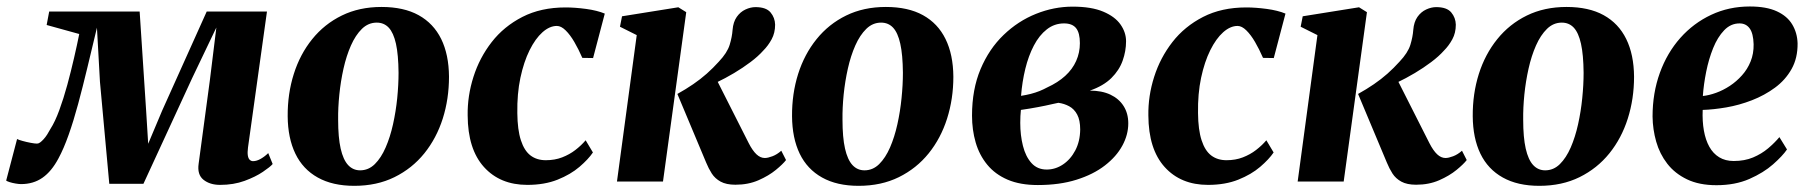

<svg xmlns="http://www.w3.org/2000/svg" viewBox="-48 -574 5716 607"><path d="M648 10.5Q615.5 10.5 595.2 -5.8Q575 -22 580 -56.5L615.5 -320.5L636 -487L559.5 -327L405.5 7H297.5L268 -315.5L258.5 -486.5Q243 -421.5 228.2 -360.2Q213.5 -299 199 -245.2Q184.5 -191.5 169 -147.8Q153.5 -104 137 -73.5Q115 -32 86.2 -12Q57.5 8 18.5 8Q11.5 8 1.2 6.2Q-9 4.5 -17.5 1.8Q-26 -1 -28.5 -3L6 -134.5Q10.5 -132 23 -128.5Q35.5 -125 48.8 -122.5Q62 -120 69 -120Q74 -120 79 -123.8Q84 -127.5 89.8 -133.8Q95.5 -140 101 -148.5Q106.5 -157 111.5 -166.5Q126 -189 139.5 -225.8Q153 -262.5 164.8 -305.8Q176.5 -349 186.2 -391.2Q196 -433.5 202.5 -466.5L99.5 -495L107.5 -537.5H393.5L414 -224L420.5 -119.5L464.5 -224L605.5 -537.5H796L736 -107.5Q734 -92 735.5 -82.5Q737 -73 741.5 -68.8Q746 -64.5 752 -64.5Q763.5 -64.5 776.5 -72Q789.5 -79.5 800 -90L814 -55.5Q806.5 -46.5 783.2 -30.8Q760 -15 725.2 -2.2Q690.5 10.5 648 10.5Z M1158 -552Q1228.5 -552 1275.5 -526Q1322.5 -500 1346.8 -450.8Q1371 -401.5 1371.5 -331.5Q1371.5 -261.5 1351.8 -199.2Q1332 -137 1293.5 -89.2Q1255 -41.5 1199.2 -14Q1143.5 13.5 1072 13.5Q1003.5 13.5 956.5 -12.8Q909.5 -39 885.8 -88.2Q862 -137.5 861.5 -206.5Q861 -277.5 880.8 -340Q900.5 -402.5 939 -450.2Q977.5 -498 1032.8 -525Q1088 -552 1158 -552ZM1143 -502.5Q1116.5 -502.5 1096.2 -482.8Q1076 -463 1061.5 -430.2Q1047 -397.5 1038 -357.2Q1029 -317 1024.8 -275Q1020.5 -233 1021 -195.5Q1021 -139.5 1029 -104.2Q1037 -69 1052.5 -52.2Q1068 -35.5 1090.5 -35.5Q1117 -35.5 1137 -55.2Q1157 -75 1171.2 -107.8Q1185.5 -140.5 1194.5 -181Q1203.5 -221.5 1207.8 -263.8Q1212 -306 1212 -344Q1211.5 -401 1203.8 -435.8Q1196 -470.5 1181 -486.5Q1166 -502.5 1143 -502.5Z M1619 10.5Q1533 10.5 1482 -46Q1431 -102.5 1430.5 -209Q1429.5 -270.5 1448.8 -331Q1468 -391.5 1506.5 -441Q1545 -490.5 1603.5 -520.5Q1662 -550.5 1740 -550.5Q1769.5 -550.5 1804.8 -545.8Q1840 -541 1864 -531L1827 -390.5L1793 -391Q1781 -418.5 1767.8 -441.2Q1754.5 -464 1740.2 -478Q1726 -492 1712.5 -492Q1689.5 -492 1667 -472Q1644.5 -452 1626.2 -415.2Q1608 -378.5 1597.2 -328Q1586.5 -277.5 1587.5 -216.5Q1588 -163.5 1598.8 -130.5Q1609.5 -97.5 1629.2 -82.5Q1649 -67.5 1677.5 -67.5Q1706 -67.5 1729.2 -76.5Q1752.5 -85.5 1771 -99.8Q1789.5 -114 1803.5 -130.5L1826.5 -92Q1812 -70.5 1784 -46.5Q1756 -22.5 1714.8 -6Q1673.5 10.5 1619 10.5Z M1902.5 0 1965 -463 1912 -489.5 1918.5 -522.5 2096.5 -551 2121.5 -535.5 2048 0ZM2277 10Q2248 10 2230.2 0.2Q2212.5 -9.5 2202.2 -25.5Q2192 -41.5 2184.5 -60L2093.5 -277Q2120.5 -292 2143.5 -307.8Q2166.5 -323.5 2186.5 -341.2Q2206.5 -359 2224.5 -379Q2251 -407 2258.8 -432.2Q2266.5 -457.5 2268 -479.5Q2270 -504.5 2281.2 -520.5Q2292.5 -536.5 2308.8 -544Q2325 -551.5 2340.5 -551.5Q2374 -551.5 2388 -534.8Q2402 -518 2402.5 -496Q2402.5 -470 2391.5 -449.8Q2380.5 -429.5 2365 -414Q2349 -396 2324.8 -377.8Q2300.5 -359.5 2272.8 -343Q2245 -326.5 2217.2 -313.2Q2189.5 -300 2166 -290.5L2209 -339L2319 -121.5Q2331 -98 2343.5 -86.2Q2356 -74.5 2370 -74.5Q2379.5 -74.5 2394 -80Q2408.5 -85.5 2422 -97.5L2437 -68Q2427 -55 2404.8 -36.8Q2382.5 -18.5 2350 -4.2Q2317.5 10 2277 10Z M2752.5 -552Q2823 -552 2870 -526Q2917 -500 2941.2 -450.8Q2965.5 -401.5 2966 -331.5Q2966 -261.5 2946.2 -199.2Q2926.5 -137 2888 -89.2Q2849.5 -41.5 2793.8 -14Q2738 13.5 2666.5 13.5Q2598 13.5 2551 -12.8Q2504 -39 2480.2 -88.2Q2456.5 -137.5 2456 -206.5Q2455.5 -277.5 2475.2 -340Q2495 -402.5 2533.5 -450.2Q2572 -498 2627.2 -525Q2682.5 -552 2752.5 -552ZM2737.5 -502.5Q2711 -502.5 2690.8 -482.8Q2670.5 -463 2656 -430.2Q2641.5 -397.5 2632.5 -357.2Q2623.5 -317 2619.2 -275Q2615 -233 2615.5 -195.5Q2615.5 -139.5 2623.5 -104.2Q2631.5 -69 2647 -52.2Q2662.5 -35.5 2685 -35.5Q2711.5 -35.5 2731.5 -55.2Q2751.5 -75 2765.8 -107.8Q2780 -140.5 2789 -181Q2798 -221.5 2802.2 -263.8Q2806.5 -306 2806.5 -344Q2806 -401 2798.2 -435.8Q2790.5 -470.5 2775.5 -486.5Q2760.5 -502.5 2737.5 -502.5Z M3233 11Q3177 11 3137.5 -6Q3098 -23 3073 -53.5Q3048 -84 3036.5 -123.8Q3025 -163.5 3025 -208.5Q3025 -291.5 3052 -355.5Q3079 -419.5 3124.8 -463.5Q3170.5 -507.5 3227.2 -530.2Q3284 -553 3343 -553Q3402.5 -553 3439.8 -537.2Q3477 -521.5 3494.5 -496.5Q3512 -471.5 3512 -443.5Q3512 -412.5 3501.2 -382.2Q3490.5 -352 3465.5 -327.2Q3440.5 -302.5 3397.5 -287.5Q3435.5 -287.5 3462.5 -274.8Q3489.5 -262 3504.2 -238.8Q3519 -215.5 3519 -184Q3519 -148 3500.2 -113.5Q3481.5 -79 3445 -50.8Q3408.5 -22.5 3355.2 -5.8Q3302 11 3233 11ZM3261 -38Q3288.5 -38 3312.5 -54Q3336.5 -70 3351.5 -98.5Q3366.5 -127 3367 -164.5Q3367 -194 3357.5 -211.8Q3348 -229.5 3332.2 -238Q3316.5 -246.5 3298 -249Q3289 -247 3278.5 -244.8Q3268 -242.5 3256.8 -240Q3245.5 -237.5 3234 -235.5Q3221 -233 3207.5 -230.8Q3194 -228.5 3179.5 -226.5Q3178.5 -217.5 3178 -206.8Q3177.5 -196 3177.5 -185.5Q3177.5 -146.5 3186 -112.8Q3194.5 -79 3213 -58.5Q3231.5 -38 3261 -38ZM3180 -271Q3196 -273.5 3210.8 -277.2Q3225.5 -281 3238.5 -286.2Q3251.5 -291.5 3262.5 -297.5Q3296.5 -313 3319.5 -334Q3342.5 -355 3354.2 -381.2Q3366 -407.5 3366 -437.5Q3366 -470 3354 -485Q3342 -500 3316 -500Q3285.5 -500 3261.5 -481.2Q3237.5 -462.5 3220.5 -430Q3203.5 -397.5 3193.5 -356.5Q3183.5 -315.5 3180 -271Z M3771 10.5Q3685 10.5 3634 -46Q3583 -102.5 3582.5 -209Q3581.5 -270.5 3600.8 -331Q3620 -391.5 3658.5 -441Q3697 -490.5 3755.5 -520.5Q3814 -550.5 3892 -550.5Q3921.5 -550.5 3956.8 -545.8Q3992 -541 4016 -531L3979 -390.5L3945 -391Q3933 -418.5 3919.8 -441.2Q3906.5 -464 3892.2 -478Q3878 -492 3864.5 -492Q3841.5 -492 3819 -472Q3796.5 -452 3778.2 -415.2Q3760 -378.5 3749.2 -328Q3738.5 -277.5 3739.5 -216.5Q3740 -163.5 3750.8 -130.5Q3761.5 -97.5 3781.2 -82.5Q3801 -67.5 3829.5 -67.5Q3858 -67.5 3881.2 -76.5Q3904.5 -85.5 3923 -99.8Q3941.5 -114 3955.5 -130.5L3978.5 -92Q3964 -70.5 3936 -46.5Q3908 -22.5 3866.8 -6Q3825.5 10.5 3771 10.5Z M4054.5 0 4117 -463 4064 -489.5 4070.5 -522.5 4248.5 -551 4273.5 -535.5 4200 0ZM4429 10Q4400 10 4382.2 0.2Q4364.5 -9.5 4354.2 -25.5Q4344 -41.5 4336.5 -60L4245.5 -277Q4272.5 -292 4295.5 -307.8Q4318.5 -323.5 4338.5 -341.2Q4358.5 -359 4376.5 -379Q4403 -407 4410.8 -432.2Q4418.5 -457.5 4420 -479.5Q4422 -504.5 4433.2 -520.5Q4444.5 -536.5 4460.8 -544Q4477 -551.5 4492.5 -551.5Q4526 -551.5 4540 -534.8Q4554 -518 4554.5 -496Q4554.5 -470 4543.5 -449.8Q4532.5 -429.5 4517 -414Q4501 -396 4476.8 -377.8Q4452.5 -359.5 4424.8 -343Q4397 -326.5 4369.2 -313.2Q4341.5 -300 4318 -290.5L4361 -339L4471 -121.5Q4483 -98 4495.5 -86.2Q4508 -74.5 4522 -74.5Q4531.5 -74.5 4546 -80Q4560.5 -85.5 4574 -97.5L4589 -68Q4579 -55 4556.8 -36.8Q4534.5 -18.5 4502 -4.2Q4469.5 10 4429 10Z M4904.5 -552Q4975 -552 5022 -526Q5069 -500 5093.2 -450.8Q5117.5 -401.5 5118 -331.5Q5118 -261.5 5098.2 -199.2Q5078.5 -137 5040 -89.2Q5001.5 -41.5 4945.8 -14Q4890 13.5 4818.5 13.5Q4750 13.5 4703 -12.8Q4656 -39 4632.2 -88.2Q4608.5 -137.5 4608 -206.5Q4607.5 -277.5 4627.2 -340Q4647 -402.5 4685.5 -450.2Q4724 -498 4779.2 -525Q4834.5 -552 4904.5 -552ZM4889.5 -502.5Q4863 -502.5 4842.8 -482.8Q4822.5 -463 4808 -430.2Q4793.5 -397.5 4784.5 -357.2Q4775.5 -317 4771.2 -275Q4767 -233 4767.5 -195.5Q4767.5 -139.5 4775.5 -104.2Q4783.5 -69 4799 -52.2Q4814.5 -35.5 4837 -35.5Q4863.5 -35.5 4883.5 -55.2Q4903.5 -75 4917.8 -107.8Q4932 -140.5 4941 -181Q4950 -221.5 4954.2 -263.8Q4958.5 -306 4958.5 -344Q4958 -401 4950.2 -435.8Q4942.5 -470.5 4927.5 -486.5Q4912.5 -502.5 4889.5 -502.5Z M5601.5 -101.5Q5587.5 -81 5557.5 -54.5Q5527.5 -28 5482.5 -8.2Q5437.5 11.5 5378.5 11.5Q5324 11.5 5285.5 -7Q5247 -25.5 5223 -56.5Q5199 -87.5 5188 -126.2Q5177 -165 5176.5 -205.5Q5176.5 -280 5199.5 -343.5Q5222.5 -407 5264.2 -454Q5306 -501 5362 -527.2Q5418 -553.5 5484 -553.5Q5536.5 -553.5 5569.5 -538.2Q5602.5 -523 5618.2 -496.5Q5634 -470 5635 -437Q5635.5 -390.5 5616 -355.8Q5596.5 -321 5563.5 -296.8Q5530.5 -272.5 5490.5 -257Q5450.5 -241.5 5409.8 -234.5Q5369 -227.5 5335 -226.5Q5333.5 -190.5 5338.8 -161Q5344 -131.5 5356 -110Q5368 -88.5 5387.2 -76.8Q5406.5 -65 5433 -65Q5467.5 -65 5494.2 -76.2Q5521 -87.5 5541.8 -105Q5562.5 -122.5 5577.5 -140.5ZM5451.5 -500Q5423.5 -500 5402.8 -478.2Q5382 -456.5 5368 -421.8Q5354 -387 5346 -347Q5338 -307 5335.5 -270.5Q5355 -272.5 5377.2 -280.5Q5399.5 -288.5 5420.8 -302.5Q5442 -316.5 5459.2 -335.8Q5476.5 -355 5486.5 -379.8Q5496.5 -404.5 5496 -434Q5495 -468.5 5483.5 -484.2Q5472 -500 5451.5 -500Z"/></svg>

Font: Merriweather 60pt ExtraBold
Style: Italic
Weight: 800
Italic angle: -7.8°
Version: Version 2.101